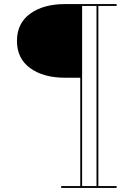

<svg xmlns="http://www.w3.org/2000/svg" viewBox="-20 -770 634 940"><path d="M298 -389.5Q192.5 -389.5 127.8 -436.5Q63 -483.5 63 -569.5Q63 -656 127.8 -703Q192.5 -750 298 -750H551V-741H461.5V141H551V150H279.5V141H373V-389.5ZM452.5 141V-741H382V141Z"/></svg>

Font: Bodoni* 24pt
Style: Regular
Weight: 400
Version: Version 2.3